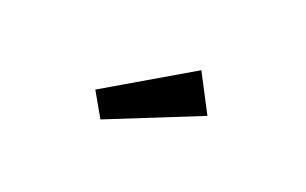

<svg xmlns="http://www.w3.org/2000/svg" viewBox="-38 -957 692 434"><g transform="rotate(20 307.5 -740.5)"><path d="M180.5 -709.2 390.8 -832.3 439 -740 214.4 -649.7Z"/></g></svg>

Font: Fira Code Fixed Medium
Style: Regular
Weight: 500
Monospace: yes
Designer: Carrois Corporate, Edenspiekermann AG, Nikita Prokopov
Foundry: Carrois Corporate, Edenspiekermann AG, Nikita Prokopov
Version: Version 5.002